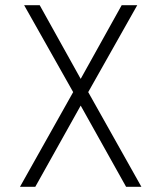

<svg xmlns="http://www.w3.org/2000/svg" viewBox="-20 -720 622 740"><path d="M466 0 291 -313 116 0H57L262 -365L73 -700H133L291 -416L449 -700H509L320 -365L525 0Z"/></svg>

Font: Transpass ExtraLight
Style: Regular
Weight: 200
Designer: Delve Withrington
Foundry: Delve Fonts
Version: Version 1.001;December 18, 2019;FontCreator 12.0.0.2547 64-b